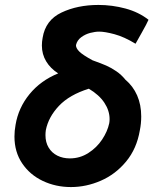

<svg xmlns="http://www.w3.org/2000/svg" viewBox="-20 -750 640 777"><path d="M38.5 -197.5Q38.5 -220.5 43 -245Q54.5 -314 99.5 -369Q144.5 -424 215.5 -453Q184 -473 166.8 -501.8Q149.5 -530.5 149.5 -566Q149.5 -581.5 152.5 -597Q164 -668.5 228.8 -699.2Q293.5 -730 378.5 -730Q434 -730 487.8 -715.5Q541.5 -701 581 -670Q574.5 -654.5 553.5 -617.5Q536 -587 528.5 -573Q482.5 -601 443.5 -611.5Q404.5 -622 381.5 -622Q365 -622 345 -616.8Q325 -611.5 308.5 -599.2Q292 -587 287.5 -567.5Q287 -555.5 300.5 -541.8Q314 -528 354.5 -506Q389.5 -493.5 409.5 -484.8Q429.5 -476 450.2 -462Q471 -448 487.5 -427.5Q518.5 -401.5 535 -363.8Q551.5 -326 551.5 -279Q551.5 -250 546 -223Q533.5 -148.5 490.5 -96.5Q447.5 -44.5 388.2 -18.8Q329 7 267 7Q205.5 7 153.2 -17.8Q101 -42.5 69.8 -88.8Q38.5 -135 38.5 -197.5ZM422 -251Q423.5 -259.5 423.5 -268Q423.5 -302 402.5 -334Q381.5 -366 339.5 -391Q261 -366.5 218.5 -321.5Q176 -276.5 165.5 -223.5Q164 -213 164 -203Q164 -174 176.8 -152.8Q189.5 -131.5 212 -120.2Q234.5 -109 262.5 -109Q303.5 -109 337.5 -130.8Q371.5 -152.5 393.2 -185.2Q415 -218 422 -251Z"/></svg>

Font: JuliaMono Black
Style: Italic
Weight: 900
Italic angle: -9°
Monospace: yes
Designer: cormullion
Foundry: corm
Version: Version 0.057; ttfautohint (v1.8.4)